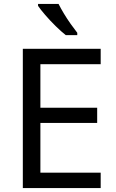

<svg xmlns="http://www.w3.org/2000/svg" viewBox="-20 -964 596 984"><path d="M496 0H97V-714H496V-635H187V-412H478V-334H187V-79H496ZM280 -944Q291 -922 307.5 -894.5Q324 -867 342.5 -841Q361 -815 376 -796V-784H317Q294 -802 265 -830.5Q236 -859 211.5 -887.5Q187 -916 175 -934V-944Z"/></svg>

Font: Noto Sans Myanmar UI
Style: Regular
Weight: 400
Designer: Monotype Design Team
Foundry: Monotype Imaging Inc.
Version: Version 2.103; ttfautohint (v1.8.4.7-5d5b)